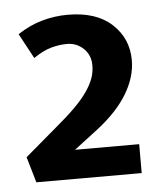

<svg xmlns="http://www.w3.org/2000/svg" viewBox="-39 -893 407 483"><g transform="rotate(-5 164.5 -651.5)"><path d="M141 -785Q122 -785 101.5 -779.5Q81 -774 56 -757L22 -820Q52 -840 84 -849Q116 -858 149 -858Q221 -858 260.5 -821.5Q300 -785 300 -730Q300 -688 274.5 -645.5Q249 -603 197 -563L138 -518H300V-445H34L15 -510L95 -578Q125 -603 145 -623Q165 -643 177 -660.5Q189 -678 194.5 -693.5Q200 -709 200 -726Q200 -752 182.5 -768.5Q165 -785 141 -785Z"/></g></svg>

Font: Mukta Vaani
Style: Bold
Weight: 700
Designer: Noopur Datye, Girish Dalvi, Yashodeep Gholap, Pallavi Karambelkar
Foundry: Ek Type
Version: Version 2.538;PS 1.000;hotconv 16.6.51;makeotf.lib2.5.65220;